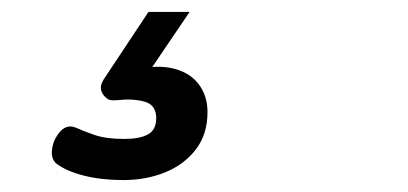

<svg xmlns="http://www.w3.org/2000/svg" viewBox="-20 -33 685 322"><path d="M187 269Q150 269 120.5 261.5Q91 254 74 241Q66 233 67 220.5Q68 208 73 199Q80 186 88.5 181.5Q97 177 107 181Q120 187 139 193.5Q158 200 189 200Q214 200 228 192.5Q242 185 242 165Q242 143 222.5 137.5Q203 132 176 135Q165 136 160.5 133Q156 130 152 124Q148 117 149.5 110.5Q151 104 156 97L229 -13H298L218 105L189 89Q233 75 264 80.5Q295 86 311.5 106Q328 126 328 155Q328 192 308.5 217.5Q289 243 257 256Q225 269 187 269Z"/></svg>

Font: Playwrite CA
Style: Regular
Weight: 400
Designer: Veronika Burian, José Scaglione
Foundry: TypeTogether
Version: Version 1.002